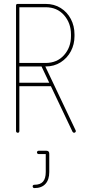

<svg xmlns="http://www.w3.org/2000/svg" viewBox="-20 -679 435 982"><path d="M79 -9Q79 -5 77 -2.5Q75 0 71 0Q67 0 64.5 -2.5Q62 -5 62 -9V-651Q62 -659 71 -659H213Q257 -659 290.5 -638Q324 -617 342.5 -581.5Q361 -546 361 -503V-494Q361 -452 342.5 -417Q324 -382 290.5 -360.5Q257 -339 213 -339H74Q70 -339 67.5 -341.5Q65 -344 65 -348Q65 -352 67.5 -354.5Q70 -357 74 -357H213Q272 -357 307.5 -397Q343 -437 343 -494V-503Q343 -561 307.5 -601.5Q272 -642 213 -642H79ZM191 -342Q190 -342 190 -345Q190 -348 192.5 -351Q195 -354 199 -354Q204 -354 207 -349L367 -12Q368 -11 368 -9Q368 -6 365.5 -3Q363 0 359 0Q354 0 351 -5ZM243 -256Q247 -256 249.5 -253.5Q252 -251 252 -247Q252 -243 249.5 -240.5Q247 -238 243 -238H77Q73 -238 70.5 -240.5Q68 -243 68 -247Q68 -251 70.5 -253.5Q73 -256 77 -256ZM156 283Q152 283 149.5 280.5Q147 278 147 274Q147 270 149.5 268Q152 266 156 266Q186 266 200 250Q214 234 214 201V109H178Q174 109 171.5 106.5Q169 104 169 100Q169 97 171.5 94.5Q174 92 178 92H217Q232 92 232 107V201Q232 240 212.5 261.5Q193 283 156 283Z"/></svg>

Font: Libertine-Super Thin
Style: Regular
Weight: 100
Designer: Bastien Sozeau
Foundry: NBR — Bastien Sozeau
Version: Version 2.003;gftools[0.9.33]